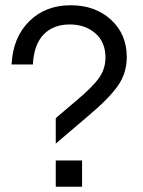

<svg xmlns="http://www.w3.org/2000/svg" viewBox="-20 -710 542 730"><path d="M192 0V-100H292V0ZM24 -465Q29 -567 90.5 -628.5Q152 -690 249 -690Q342 -690 402 -635Q462 -580 462 -493Q462 -432 428 -383.5Q394 -335 314 -268L192 -164V-261L271 -328Q333 -380 357 -414.5Q381 -449 381 -491Q381 -550 342.5 -583.5Q304 -617 245 -617Q183 -617 146 -579Q109 -541 105 -465Z"/></svg>

Font: TASA Orbiter Display
Style: Regular
Weight: 400
Designer: Weizhong Zhang
Version: Version 1.000;Glyphs 3.1.2 (3151)